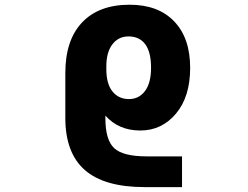

<svg xmlns="http://www.w3.org/2000/svg" viewBox="-20 -555 1040 805"><path d="M613.3 -270.5Q613.3 -336.9 588.9 -369.6Q564.5 -402.3 518.6 -402.3Q476.6 -402.3 451.2 -369.1Q425.8 -335.9 425.8 -276.4V-265.6Q425.8 -203.1 451.7 -171.4Q477.5 -139.6 520.5 -139.6Q562.5 -139.6 587.9 -173.3Q613.3 -207 613.3 -270.5ZM743.2 229.5H586.9Q417 229.5 335.4 157.7Q253.9 85.9 253.9 -60.5V-249Q253.9 -386.7 324.2 -460.9Q394.5 -535.2 523.4 -535.2Q643.6 -535.2 710.4 -465.3Q777.3 -395.5 777.3 -270.5Q777.3 -149.4 717.8 -78.6Q658.2 -7.8 568.4 -7.8Q477.5 -7.8 421.9 -70.3V-58.6Q421.9 32.2 459 66.4Q496.1 100.6 594.7 100.6H743.2Z"/></svg>

Font: GenEi Gothic M Heavy
Style: Regular
Weight: 800
Designer: o_tamon (Modified); [Source Han Sans]
Ryoko NISHIZUKA  (kana & ideographs); Paul D. Hunt (Latin, Greek & Cyrillic); Wenl
Version: Version 1.1a;Original Version 1.004